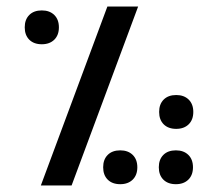

<svg xmlns="http://www.w3.org/2000/svg" viewBox="-20 -570 640 590"><path d="M310 -550H404.5L200 0H105.5ZM56 -486Q56 -510 70 -524Q84 -538 108.5 -538Q132.5 -538 146.8 -524Q161 -510 161 -486Q161 -462 146.8 -448Q132.5 -434 108.5 -434Q84 -434 70 -448Q56 -462 56 -486ZM468 -56Q468 -80 482 -94Q496 -108 520.5 -108Q544.5 -108 558.8 -94Q573 -80 573 -56Q573 -32 558.8 -18Q544.5 -4 520.5 -4Q496 -4 482 -18Q468 -32 468 -56ZM297 -56Q297 -80 311 -94Q325 -108 349.5 -108Q373.5 -108 387.8 -94Q402 -80 402 -56Q402 -32 387.8 -18Q373.5 -4 349.5 -4Q325 -4 311 -18Q297 -32 297 -56ZM469 -226Q469 -250 483 -264Q497 -278 521.5 -278Q545.5 -278 559.8 -264Q574 -250 574 -226Q574 -202 559.8 -188Q545.5 -174 521.5 -174Q497 -174 483 -188Q469 -202 469 -226Z"/></svg>

Font: JuliaMono Light
Style: Regular
Weight: 300
Monospace: yes
Designer: cormullion
Foundry: corm
Version: Version 0.054; ttfautohint (v1.8.4)